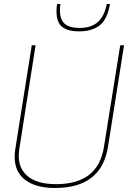

<svg xmlns="http://www.w3.org/2000/svg" viewBox="-20 -925 640 955"><path d="M254 10Q158 10 105.5 -30Q53 -70 53 -144Q53 -155 53.5 -162.5Q54 -170 56 -183L138 -700H157L76 -184Q63 -100 111 -54.5Q159 -9 259 -9Q468 -9 497 -194L578 -700H597L517 -194Q484 10 254 10ZM374 -769Q317 -769 289 -791.5Q261 -814 261 -868Q261 -890 264 -905H281Q279 -897 278.5 -888Q278 -879 278 -869Q280 -823 304.5 -804.5Q329 -786 377 -786Q432 -786 465.5 -814.5Q499 -843 511 -905H527Q514 -829 476 -799Q438 -769 374 -769Z"/></svg>

Font: Georama Thin
Style: Italic
Weight: 100
Italic angle: -9°
Designer: Jean-Baptiste Levee
Foundry: Production Type
Version: Version 1.000